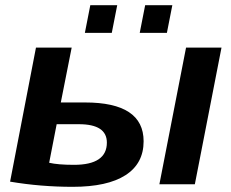

<svg xmlns="http://www.w3.org/2000/svg" viewBox="-20 -712 894 742"><path d="M733 0H596L699 -528H836ZM119 -528H257L215 -316H309Q535 -316 535 -166Q535 -80 465 -35Q395 10 261 10Q137 10 19 -10ZM199 -232 170 -83Q204 -75 266 -75Q393 -75 393 -161Q393 -232 285 -232ZM625 -585H520L541 -692H646ZM412 -585H308L329 -692H433Z"/></svg>

Font: Libra Sans
Style: Bold Italic
Weight: 700
Italic angle: -12°
Foundry: Context Ltd
Version: Version 1.002